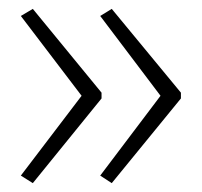

<svg xmlns="http://www.w3.org/2000/svg" viewBox="-20 -496 455 433"><path d="M388 -274 232 -83 206 -100 342 -280 206 -460 232 -476 388 -287ZM209 -274 54 -83 27 -100 164 -280 27 -460 54 -476 209 -287Z"/></svg>

Font: Noto Sans Hebrew Thin ExtraLight
Style: Regular
Weight: 250
Version: Version 3.001